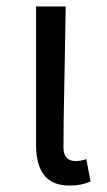

<svg xmlns="http://www.w3.org/2000/svg" viewBox="-20 -563 332 596"><path d="M92 -113V-543H184L180 -319Q177 -182 177 -106Q177 -63 215 -63Q230 -63 248 -69L261 0Q235 13 195 13Q92 13 92 -113Z"/></svg>

Font: 思源黑体R
Style: Regular
Weight: 400
Designer: Ryoko NISHIZUKA  (kana & ideographs); Paul D. Hunt (Latin, Greek & Cyrillic); Wenlong ZHANG  (bopomofo); Sandoll Communi
Foundry: Adobe Systems Incorporated
Version: Version 1.00 June 24, 2014, initial release